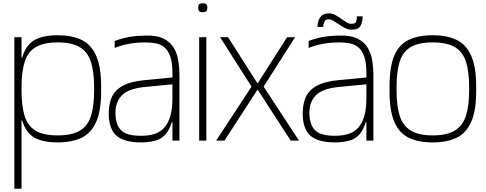

<svg xmlns="http://www.w3.org/2000/svg" viewBox="-20 -862 2978 1177"><path d="M68 295V-634H112V-509H116Q138 -586 190.5 -616Q243 -646 334 -646Q420 -646 479 -618Q538 -590 569 -521.5Q600 -453 600 -332V-302Q600 -182 569 -113.5Q538 -45 479 -17Q420 11 334 11Q242 11 190 -19Q138 -49 116 -124H112V295ZM334 -32Q422 -32 470.5 -61.5Q519 -91 538 -152.5Q557 -214 557 -308V-326Q557 -421 537.5 -482Q518 -543 469.5 -572.5Q421 -602 334 -602Q246 -602 198 -572.5Q150 -543 131 -482Q112 -421 112 -326V-308Q112 -214 130.5 -152.5Q149 -91 197 -61.5Q245 -32 334 -32Z M1037 0V-307Q1037 -313 1037 -330Q1037 -347 1037 -366.5Q1037 -386 1037 -400.5Q1037 -415 1037 -415Q1037 -480 1023 -518Q1009 -556 985 -574Q961 -592 931.5 -597Q902 -602 871 -602Q821 -602 774 -594Q727 -586 683 -568V-611Q733 -629 774.5 -636Q816 -643 871 -644Q942 -646 984 -624.5Q1026 -603 1046.5 -567Q1067 -531 1073.5 -488Q1080 -445 1080 -404V0ZM856 11Q782 12 737 -5Q692 -22 671 -58Q650 -94 647 -146Q644 -214 663 -261Q682 -308 731.5 -335.5Q781 -363 869 -371L1057 -389V-347L869 -329Q764 -319 724 -274.5Q684 -230 688 -157Q691 -107 710 -78.5Q729 -50 766 -39Q803 -28 858 -30Q900 -31 933 -43Q966 -55 989 -81.5Q1012 -108 1024.5 -152Q1037 -196 1037 -260L1055 -113H1033Q1018 -64 994 -37.5Q970 -11 936 -1Q902 9 856 11Z M1201 0V-634H1245V0ZM1223 -787Q1215 -787 1208.5 -789Q1202 -791 1198.5 -797Q1195 -803 1195 -815Q1195 -833 1203 -837.5Q1211 -842 1223 -842Q1235 -842 1243 -837.5Q1251 -833 1251 -815Q1251 -803 1247.5 -797Q1244 -791 1237.5 -789Q1231 -787 1223 -787Z M1557 -310 1356 0H1305L1522 -331L1329 -634H1378L1557 -353H1561L1740 -634H1789L1596 -331L1813 0H1762L1561 -310Z M2226 0V-307Q2226 -313 2226 -330Q2226 -347 2226 -366.5Q2226 -386 2226 -400.5Q2226 -415 2226 -415Q2226 -480 2212 -518Q2198 -556 2174 -574Q2150 -592 2120.5 -597Q2091 -602 2060 -602Q2010 -602 1963 -594Q1916 -586 1872 -568V-611Q1922 -629 1963.5 -636Q2005 -643 2060 -644Q2131 -646 2173 -624.5Q2215 -603 2235.5 -567Q2256 -531 2262.5 -488Q2269 -445 2269 -404V0ZM2045 11Q1971 12 1926 -5Q1881 -22 1860 -58Q1839 -94 1836 -146Q1833 -214 1852 -261Q1871 -308 1920.5 -335.5Q1970 -363 2058 -371L2246 -389V-347L2058 -329Q1953 -319 1913 -274.5Q1873 -230 1877 -157Q1880 -107 1899 -78.5Q1918 -50 1955 -39Q1992 -28 2047 -30Q2089 -31 2122 -43Q2155 -55 2178 -81.5Q2201 -108 2213.5 -152Q2226 -196 2226 -260L2244 -113H2222Q2207 -64 2183 -37.5Q2159 -11 2125 -1Q2091 9 2045 11ZM2136 -680Q2115 -680 2095.5 -690Q2076 -700 2058.5 -712Q2041 -724 2024.5 -734Q2008 -744 1993 -744Q1976 -744 1968.5 -728Q1961 -712 1961 -697H1926Q1926 -731 1942.5 -755.5Q1959 -780 1996 -780Q2017 -780 2035.5 -770Q2054 -760 2071 -747.5Q2088 -735 2103.5 -725.5Q2119 -716 2134 -716Q2159 -716 2163.5 -729.5Q2168 -743 2168 -762H2203Q2203 -729 2190.5 -704.5Q2178 -680 2136 -680Z M2633 11Q2546 11 2487 -17Q2428 -45 2398 -113.5Q2368 -182 2368 -302V-332Q2368 -452 2397 -520.5Q2426 -589 2485 -617.5Q2544 -646 2633 -646Q2719 -646 2778 -618Q2837 -590 2868 -521.5Q2899 -453 2899 -332V-302Q2899 -182 2868 -113.5Q2837 -45 2778 -17Q2719 11 2633 11ZM2633 -32Q2720 -32 2768.5 -62Q2817 -92 2836.5 -153Q2856 -214 2856 -308V-326Q2856 -421 2837 -482Q2818 -543 2769.5 -572.5Q2721 -602 2633 -602Q2544 -602 2496 -572.5Q2448 -543 2429.5 -482Q2411 -421 2411 -326V-308Q2411 -214 2430 -153Q2449 -92 2497.5 -62Q2546 -32 2633 -32Z"/></svg>

Font: Matangi Light
Style: Regular
Weight: 300
Designer: Prashant Pant
Foundry: The Graphic Ant
Version: Version 3.002